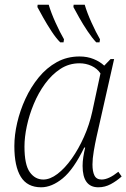

<svg xmlns="http://www.w3.org/2000/svg" viewBox="-20 -786 537 816"><path d="M155 10Q96 10 68.5 -34.5Q41 -79 41 -165Q41 -212 53 -264Q65 -316 88 -366Q111 -416 144.5 -457Q178 -498 221.5 -522Q265 -546 318 -546Q351 -546 378 -535Q405 -524 423 -507L450 -535H465L390 -203Q384 -176 378.5 -143.5Q373 -111 373 -87Q373 -57 381.5 -40Q390 -23 412 -23Q442 -23 483 -56L497 -36Q476 -17 451 -3.5Q426 10 398 10Q331 10 331 -81Q331 -99 334 -118.5Q337 -138 342 -159H338Q293 -66 246.5 -28Q200 10 155 10ZM164 -23Q193 -23 224.5 -47Q256 -71 285 -112Q314 -153 337 -204.5Q360 -256 372 -311L407 -474Q393 -495 369 -506Q345 -517 318 -517Q273 -517 236.5 -493Q200 -469 171.5 -430Q143 -391 123.5 -344Q104 -297 94 -250Q84 -203 84 -163Q84 -86 106.5 -54.5Q129 -23 164 -23ZM389 -606Q372 -624 352.5 -653Q333 -682 317 -710.5Q301 -739 292 -756L293 -766H340Q350 -732 369 -690Q388 -648 405 -619L403 -606ZM236 -606Q218 -624 199 -653Q180 -682 164 -710.5Q148 -739 139 -756L140 -766H187Q197 -732 216 -690Q235 -648 252 -619L250 -606Z"/></svg>

Font: Noto Serif ExtraLight
Style: Italic
Weight: 200
Italic angle: -12°
Designer: Monotype Design Team
Foundry: Monotype Imaging Inc.
Version: Version 2.014; ttfautohint (v1.8.4.7-5d5b)